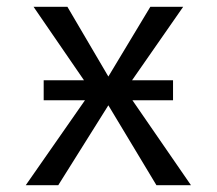

<svg xmlns="http://www.w3.org/2000/svg" viewBox="-20 -547 640 567"><path d="M544 0H442L300 -236L152 0H56L231 -251H109V-310H228L79 -527H179L300 -321L424 -527H521L370 -310H491V-251H371Z"/></svg>

Font: FiraDG Mono
Style: Regular
Weight: 400
Designer: Carrois Corporate & Edenspiekermann AG
Foundry: Carrois Corporate GbR & Edenspiekermann AG
Version: Version 3.206